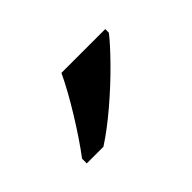

<svg xmlns="http://www.w3.org/2000/svg" viewBox="-42 -874 375 375"><g transform="rotate(-45 145.5 -686.0)"><path d="M40 -619Q62 -648 88 -690Q114 -732 130 -766H251V-756Q238 -739 209.5 -710Q181 -681 147.5 -652.5Q114 -624 86 -606H40Z"/></g></svg>

Font: Noto Serif Hentaigana Medium
Style: Regular
Weight: 500
Designer: Kazuhiro Yamada
Foundry: nipponia
Version: Version 1.000; ttfautohint (v1.8.4.7-5d5b)